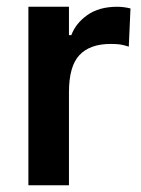

<svg xmlns="http://www.w3.org/2000/svg" viewBox="-20 -548 416 568"><path d="M64 -528H184V-444H191Q204 -479 238.5 -503.5Q273 -528 327 -528Q346 -528 366 -523L361 -410Q346 -415 335 -416.5Q324 -418 307 -418Q246 -418 215 -385Q184 -352 184 -275V0H64Z"/></svg>

Font: Be Vietnam SemiBold
Style: Regular
Weight: 600
Designer: Gabriel Lam
Foundry: TypeRant
Version: Version 4.000